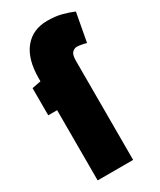

<svg xmlns="http://www.w3.org/2000/svg" viewBox="-191 -816 736 881"><g transform="rotate(-30 177.0 -375.0)"><path d="M241 -525V0H53V-372H6V-516L53 -525V-540Q53 -642 97 -696Q141 -750 218 -750Q261 -750 293.5 -741.5Q326 -733 354 -721L326 -570Q318 -573 301.5 -576Q285 -579 277 -579Q263 -579 252 -568Q241 -557 241 -525Z"/></g></svg>

Font: Georama Condensed Black
Style: Regular
Weight: 900
Width: 3
Designer: Jean-Baptiste Levee
Foundry: Production Type
Version: Version 1.000